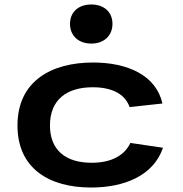

<svg xmlns="http://www.w3.org/2000/svg" viewBox="-20 -825 818 857"><path d="M707.5 -165.5 562 -187C537 -134 481.5 -98.5 389 -98.5C273.5 -98.5 203 -154.5 203 -265C203 -380.5 278.5 -435.5 394 -435.5C479 -435.5 538 -406 558.5 -347L705 -363C677 -488.5 550.5 -546 395 -546C211.5 -546 58 -464.5 58 -265C58 -72 200.5 12 386.5 12C532 12 664.5 -39 707.5 -165.5ZM292.5 -718.5C292.5 -665 331 -630.5 387.5 -630.5C443.5 -630.5 482 -665 482 -718.5C482 -772 443.5 -805 387.5 -805C331 -805 292.5 -772 292.5 -718.5Z"/></svg>

Font: Monaspace Neon Wide
Style: Bold
Weight: 700
Width: 7
Designer: Riley Cran & the Lettermatic Team
Foundry: Lettermatic
Version: Version 1.000 (Monaspace Neon)